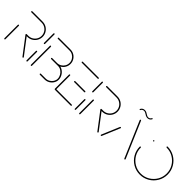

<svg xmlns="http://www.w3.org/2000/svg" viewBox="158 -1583 2519 2519"><g transform="rotate(45 1417.5 -323.5)"><path d="M41.5 -0.4Q37.8 -0.4 35 -3.1Q32.2 -5.9 32.2 -9.6V-259.3Q32.2 -263.3 35 -265.9Q37.8 -268.5 41.5 -268.5Q45.6 -268.5 48.1 -265.9Q50.7 -263.3 50.7 -259.3V-9.6Q50.7 -5.9 48.1 -3.1Q45.6 -0.4 41.5 -0.4ZM388.9 -9.3Q388.9 -5.6 386.3 -2.8Q383.7 0 379.6 0Q375.2 0 372.6 -3.7L193.3 -239.3Q191.5 -241.9 191.5 -244.8Q191.5 -248.9 194.3 -251.5Q197 -254.1 200.7 -254.1Q205.2 -254.1 208.1 -250.4L387 -14.8Q388.9 -12.2 388.9 -9.3ZM191.5 -244.8Q191.5 -248.9 194.3 -251.5Q197 -254.1 200.7 -254.1H232.6Q265.9 -254.1 294.3 -270.7Q322.6 -287.4 339.1 -315.7Q355.6 -344.1 355.6 -377.4Q355.6 -410.7 339.1 -438.9Q322.6 -467 294.3 -483.5Q265.9 -500 232.6 -500H40.7Q37 -500 34.3 -502.8Q31.5 -505.6 31.5 -509.3Q31.5 -513.3 34.3 -515.9Q37 -518.5 40.7 -518.5H232.6Q270.7 -518.5 303.3 -499.6Q335.9 -480.7 355 -448.3Q374.1 -415.9 374.1 -377.4Q374.1 -338.9 355 -306.3Q335.9 -273.7 303.5 -254.6Q271.1 -235.6 232.6 -235.6H200.7Q197 -235.6 194.3 -238.3Q191.5 -241.1 191.5 -244.8Z M451.9 -0.4Q448.1 -0.4 445.4 -3.1Q442.6 -5.9 442.6 -9.6V-185.2Q442.6 -189.3 445.4 -191.9Q448.1 -194.4 451.9 -194.4Q455.9 -194.4 458.5 -191.9Q461.1 -189.3 461.1 -185.2V-9.6Q461.1 -5.9 458.5 -3.1Q455.9 -0.4 451.9 -0.4ZM451.9 -324.1Q448.1 -324.1 445.4 -326.9Q442.6 -329.6 442.6 -333.3V-509.3Q442.6 -513 445.4 -515.7Q448.1 -518.5 451.9 -518.5Q455.6 -518.5 458.3 -515.7Q461.1 -513 461.1 -509.3V-333.3Q461.1 -329.6 458.5 -326.9Q455.9 -324.1 451.9 -324.1Z M533.3 -0.4Q529.6 -0.4 526.9 -3.1Q524.1 -5.9 524.1 -9.6V-362.2Q524.1 -365.9 526.9 -368.7Q529.6 -371.5 533.3 -371.5Q537 -371.5 539.8 -368.7Q542.6 -365.9 542.6 -362.2V-9.6Q542.6 -5.9 540 -3.1Q537.4 -0.4 533.3 -0.4ZM720.4 -268.5H787Q823.3 -268.5 854.1 -248.1Q884.8 -227.8 903 -195.4Q921.1 -163 921.1 -128.9Q921.1 -94.8 903 -65.2Q884.8 -35.6 854.1 -17.8Q823.3 0 787 0H699.3Q695.6 0 692.8 -2.8Q690 -5.6 690 -9.3Q690 -13.3 692.8 -15.9Q695.6 -18.5 699.3 -18.5H787Q818.1 -18.5 844.8 -33.9Q871.5 -49.3 887 -74.6Q902.6 -100 902.6 -128.9Q902.6 -158.1 886.9 -186.3Q871.1 -214.4 844.4 -232.2Q817.8 -250 787 -250H720.4ZM649.3 -259.3Q649.3 -263.3 652 -265.9Q654.8 -268.5 658.5 -268.5H750Q781.5 -268.5 808 -284.1Q834.4 -299.6 850 -326.3Q865.6 -353 865.6 -384.4Q865.6 -415.9 850 -442.4Q834.4 -468.9 808 -484.4Q781.5 -500 750 -500H533.3Q529.6 -500 526.9 -502.8Q524.1 -505.6 524.1 -509.3Q524.1 -513.3 526.9 -515.9Q529.6 -518.5 533.3 -518.5H750Q786.3 -518.5 817 -500.6Q847.8 -482.6 865.9 -451.9Q884.1 -421.1 884.1 -384.4Q884.1 -347.8 866.1 -316.9Q848.1 -285.9 817.2 -268Q786.3 -250 750 -250H658.5Q654.8 -250 652 -252.8Q649.3 -255.6 649.3 -259.3Z M968.5 -10.4V-272.6Q968.5 -276.3 971.3 -279.1Q974.1 -281.9 977.8 -281.9Q981.5 -281.9 984.3 -279.1Q987 -276.3 987 -272.6V-10.4ZM1281.9 -9.3Q1281.9 -5.6 1279.1 -2.8Q1276.3 0 1272.6 0H977.8Q974.1 0 971.3 -2.8Q968.5 -5.6 968.5 -9.3Q968.5 -13.3 971.3 -15.9Q974.1 -18.5 977.8 -18.5H1272.6Q1276.3 -18.5 1279.1 -15.7Q1281.9 -13 1281.9 -9.3ZM1078.1 -259.3Q1078.1 -263.3 1080.9 -265.9Q1083.7 -268.5 1087.4 -268.5H1272.6Q1276.3 -268.5 1279.1 -265.7Q1281.9 -263 1281.9 -259.3Q1281.9 -255.6 1279.1 -252.8Q1276.3 -250 1272.6 -250H1087.4Q1083.7 -250 1080.9 -252.8Q1078.1 -255.6 1078.1 -259.3ZM968.5 -509.3Q968.5 -513.3 971.3 -515.9Q974.1 -518.5 977.8 -518.5H1272.6Q1276.3 -518.5 1279.1 -515.7Q1281.9 -513 1281.9 -509.3Q1281.9 -505.6 1279.1 -502.8Q1276.3 -500 1272.6 -500H977.8Q974.1 -500 971.3 -502.8Q968.5 -505.6 968.5 -509.3Z M1348.5 -0.4Q1344.8 -0.4 1342 -3.1Q1339.3 -5.9 1339.3 -9.6V-185.2Q1339.3 -189.3 1342 -191.9Q1344.8 -194.4 1348.5 -194.4Q1352.6 -194.4 1355.2 -191.9Q1357.8 -189.3 1357.8 -185.2V-9.6Q1357.8 -5.9 1355.2 -3.1Q1352.6 -0.4 1348.5 -0.4ZM1348.5 -324.1Q1344.8 -324.1 1342 -326.9Q1339.3 -329.6 1339.3 -333.3V-509.3Q1339.3 -513 1342 -515.7Q1344.8 -518.5 1348.5 -518.5Q1352.2 -518.5 1355 -515.7Q1357.8 -513 1357.8 -509.3V-333.3Q1357.8 -329.6 1355.2 -326.9Q1352.6 -324.1 1348.5 -324.1Z M1430.7 -0.4Q1427 -0.4 1424.3 -3.1Q1421.5 -5.9 1421.5 -9.6V-259.3Q1421.5 -263.3 1424.3 -265.9Q1427 -268.5 1430.7 -268.5Q1434.8 -268.5 1437.4 -265.9Q1440 -263.3 1440 -259.3V-9.6Q1440 -5.9 1437.4 -3.1Q1434.8 -0.4 1430.7 -0.4ZM1778.1 -9.3Q1778.1 -5.6 1775.6 -2.8Q1773 0 1768.9 0Q1764.4 0 1761.9 -3.7L1582.6 -239.3Q1580.7 -241.9 1580.7 -244.8Q1580.7 -248.9 1583.5 -251.5Q1586.3 -254.1 1590 -254.1Q1594.4 -254.1 1597.4 -250.4L1776.3 -14.8Q1778.1 -12.2 1778.1 -9.3ZM1580.7 -244.8Q1580.7 -248.9 1583.5 -251.5Q1586.3 -254.1 1590 -254.1H1621.9Q1655.2 -254.1 1683.5 -270.7Q1711.9 -287.4 1728.3 -315.7Q1744.8 -344.1 1744.8 -377.4Q1744.8 -410.7 1728.3 -438.9Q1711.9 -467 1683.5 -483.5Q1655.2 -500 1621.9 -500H1430Q1426.3 -500 1423.5 -502.8Q1420.7 -505.6 1420.7 -509.3Q1420.7 -513.3 1423.5 -515.9Q1426.3 -518.5 1430 -518.5H1621.9Q1660 -518.5 1692.6 -499.6Q1725.2 -480.7 1744.3 -448.3Q1763.3 -415.9 1763.3 -377.4Q1763.3 -338.9 1744.3 -306.3Q1725.2 -273.7 1692.8 -254.6Q1660.4 -235.6 1621.9 -235.6H1590Q1586.3 -235.6 1583.5 -238.3Q1580.7 -241.1 1580.7 -244.8Z M1831.9 0Q1828.1 0 1825.4 -2.8Q1822.6 -5.6 1822.6 -9.3Q1822.6 -11.5 1823.3 -12.6L1927.4 -259.6Q1928.5 -261.9 1930.9 -263.3Q1933.3 -264.8 1935.9 -264.8Q1940 -264.8 1942.6 -262.2Q1945.2 -259.6 1945.2 -255.6Q1945.2 -253.3 1944.4 -252.2L1840.4 -5.2Q1839.3 -3 1836.9 -1.5Q1834.4 0 1831.9 0ZM2278.9 -9.3Q2278.9 -5.6 2276.3 -2.8Q2273.7 0 2269.6 0Q2267 0 2264.6 -1.5Q2262.2 -3 2261.1 -5.2L2048.5 -501.1Q2045.9 -507.8 2045.9 -509.3Q2045.9 -513.3 2048.7 -515.9Q2051.5 -518.5 2055.2 -518.5Q2057.8 -518.5 2060.2 -517Q2062.6 -515.6 2063.7 -513.3L2276.3 -17.4Q2278.9 -11.1 2278.9 -9.3ZM2148.5 -641.1Q2151.9 -641.1 2154.1 -638.9Q2156.3 -636.7 2156.3 -633.3Q2156.3 -632.2 2155.6 -630Q2147.4 -613.3 2132.8 -604.1Q2118.1 -594.8 2099.6 -594.8Q2073 -594.8 2046.3 -614.4Q2022.6 -631.9 2001.1 -631.9Q1987.4 -631.9 1976.9 -624.6Q1966.3 -617.4 1960 -604.8Q1957.4 -600.4 1953 -600.4Q1949.6 -600.4 1947.4 -602.6Q1945.2 -604.8 1945.2 -608.1Q1945.2 -609.3 1945.9 -611.5Q1954.1 -628.1 1968.7 -637.4Q1983.3 -646.7 2001.9 -646.7Q2028.5 -646.7 2055.2 -627Q2078.9 -609.6 2100.4 -609.6Q2114.1 -609.6 2124.6 -616.9Q2135.2 -624.1 2141.5 -636.7Q2144.1 -641.1 2148.5 -641.1Z M2359.6 -443Q2359.6 -447 2362.4 -449.6Q2365.2 -452.2 2368.9 -452.2Q2373 -452.2 2375.6 -449.6Q2378.1 -447 2378.1 -443Q2378.1 -439.3 2375.6 -436.5Q2373 -433.7 2368.9 -433.7Q2365.2 -433.7 2362.4 -436.5Q2359.6 -439.3 2359.6 -443ZM2543 -509.3Q2543 -513.3 2545.7 -515.9Q2548.5 -518.5 2552.2 -518.5Q2622.6 -518.5 2682.2 -483.7Q2741.9 -448.9 2776.7 -389.3Q2811.5 -329.6 2811.5 -259.3Q2811.5 -188.9 2776.7 -129.3Q2741.9 -69.6 2682.2 -34.8Q2622.6 0 2552.2 0Q2481.9 0 2422.2 -34.8Q2362.6 -69.6 2327.8 -129.3Q2293 -188.9 2293 -259.3Q2293 -263.3 2295.7 -265.9Q2298.5 -268.5 2302.2 -268.5Q2306.3 -268.5 2308.9 -265.9Q2311.5 -263.3 2311.5 -259.3Q2311.5 -193.7 2343.9 -138.5Q2376.3 -83.3 2431.5 -50.9Q2486.7 -18.5 2552.2 -18.5Q2617.8 -18.5 2673 -50.9Q2728.1 -83.3 2760.6 -138.5Q2793 -193.7 2793 -259.3Q2793 -324.8 2760.6 -380Q2728.1 -435.2 2673 -467.6Q2617.8 -500 2552.2 -500Q2548.5 -500 2545.7 -502.8Q2543 -505.6 2543 -509.3Z"/></g></svg>

Font: 26F Galaxy Sans Hairline
Style: Regular
Weight: 50
Designer: C₂₉H₂₅N₃O₅
Version: Version 1.100